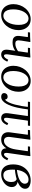

<svg xmlns="http://www.w3.org/2000/svg" viewBox="1284 -1794 520 3127"><g transform="rotate(90 1543.5 -230.0)"><path d="M293 -470Q346 -470 386 -445Q426 -420 448 -375Q470 -330 470 -270Q470 -215 451.5 -164.5Q433 -114 400 -75Q367 -36 322 -13Q277 10 224 10Q171 10 131 -15Q91 -40 69 -85.5Q47 -131 47 -190Q47 -245 65.5 -295.5Q84 -346 117 -385Q150 -424 195 -447Q240 -470 293 -470ZM233 -25Q268 -25 296 -45Q324 -65 344 -99.5Q364 -134 374.5 -179Q385 -224 385 -274Q385 -329 372 -364.5Q359 -400 336 -417.5Q313 -435 284 -435Q249 -435 221 -415Q193 -395 173 -360.5Q153 -326 142.5 -281Q132 -236 132 -186Q132 -131 145 -95.5Q158 -60 181 -42.5Q204 -25 233 -25Z M867 10Q826 10 804 -18.5Q782 -47 791 -111L836 -420L831 -425H757L762 -460Q801 -460 836.5 -461Q872 -462 912 -465L917 -460L865 -97Q861 -66 867 -50.5Q873 -35 887 -35Q904 -35 920.5 -54.5Q937 -74 953 -105L984 -88Q959 -34 930.5 -12Q902 10 867 10ZM667 -175Q620 -175 597.5 -191Q575 -207 568.5 -231Q562 -255 564.5 -280.5Q567 -306 570 -325L583 -420L578 -425H504L509 -460Q548 -460 583.5 -461Q619 -462 659 -465L664 -460L642 -325Q637 -295 636.5 -271.5Q636 -248 648 -234Q660 -220 691 -220Q725 -220 757.5 -234Q790 -248 822 -270L815 -225Q801 -213 780 -201.5Q759 -190 731 -182.5Q703 -175 667 -175Z M1297 -470Q1350 -470 1390 -445Q1430 -420 1452 -375Q1474 -330 1474 -270Q1474 -215 1455.5 -164.5Q1437 -114 1404 -75Q1371 -36 1326 -13Q1281 10 1228 10Q1175 10 1135 -15Q1095 -40 1073 -85.5Q1051 -131 1051 -190Q1051 -245 1069.5 -295.5Q1088 -346 1121 -385Q1154 -424 1199 -447Q1244 -470 1297 -470ZM1237 -25Q1272 -25 1300 -45Q1328 -65 1348 -99.5Q1368 -134 1378.5 -179Q1389 -224 1389 -274Q1389 -329 1376 -364.5Q1363 -400 1340 -417.5Q1317 -435 1288 -435Q1253 -435 1225 -415Q1197 -395 1177 -360.5Q1157 -326 1146.5 -281Q1136 -236 1136 -186Q1136 -131 1149 -95.5Q1162 -60 1185 -42.5Q1208 -25 1237 -25Z M1555 10Q1527 10 1511 -3Q1495 -16 1495 -37Q1495 -61 1511 -78Q1527 -95 1555 -95Q1572 -95 1585.5 -85Q1599 -75 1601 -52Q1627 -70 1647.5 -114Q1668 -158 1682.5 -214Q1697 -270 1706.5 -325Q1716 -380 1720 -420L1715 -425H1635L1640 -460H2030L2025 -425H1949L1944 -420L1899 -97Q1895 -66 1901 -50.5Q1907 -35 1921 -35Q1938 -35 1954.5 -54.5Q1971 -74 1987 -105L2018 -88Q1993 -34 1964.5 -12Q1936 10 1901 10Q1860 10 1838 -18.5Q1816 -47 1825 -111L1869 -420L1864 -425H1765L1760 -420Q1757 -388 1750 -344.5Q1743 -301 1732.5 -252.5Q1722 -204 1706 -157.5Q1690 -111 1668.5 -73Q1647 -35 1619 -12.5Q1591 10 1555 10Z M2559 -105 2590 -88Q2565 -34 2536.5 -12Q2508 10 2473 10Q2439 10 2417.5 -10Q2396 -30 2395 -74Q2375 -40 2339 -15Q2303 10 2250 10Q2187 10 2156.5 -29Q2126 -68 2135 -132L2174 -420L2169 -425H2095L2100 -460Q2139 -460 2174.5 -461Q2210 -462 2250 -465L2255 -460L2210 -130Q2207 -107 2211.5 -85Q2216 -63 2231 -49Q2246 -35 2272 -35Q2324 -35 2362.5 -87.5Q2401 -140 2414 -229L2442 -420L2437 -425H2363L2368 -460Q2407 -460 2442.5 -461Q2478 -462 2518 -465L2523 -460L2471 -97Q2467 -66 2473 -50.5Q2479 -35 2493 -35Q2510 -35 2526.5 -54.5Q2543 -74 2559 -105Z M2817 10Q2741 10 2699 -40Q2657 -90 2657 -184Q2657 -273 2692 -337Q2727 -401 2786.5 -435.5Q2846 -470 2918 -470Q2973 -470 3013.5 -448.5Q3054 -427 3054 -380Q3054 -344 3028 -314.5Q3002 -285 2956.5 -264Q2911 -243 2853 -230Q2795 -217 2732 -212V-244Q2784 -249 2827.5 -259.5Q2871 -270 2903.5 -286.5Q2936 -303 2954 -325Q2972 -347 2972 -375Q2972 -400 2956 -417.5Q2940 -435 2904 -435Q2860 -435 2823 -405.5Q2786 -376 2764 -318Q2742 -260 2742 -175Q2742 -93 2765 -59Q2788 -25 2832 -25Q2867 -25 2892 -40.5Q2917 -56 2930.5 -85Q2944 -114 2944 -153Q2944 -196 2927.5 -218.5Q2911 -241 2877 -249L2924 -261Q2943 -259 2961.5 -252.5Q2980 -246 2994.5 -234.5Q3009 -223 3017.5 -205.5Q3026 -188 3026 -163Q3026 -117 2997.5 -77.5Q2969 -38 2921.5 -14Q2874 10 2817 10Z"/></g></svg>

Font: Brygada 1918
Style: Italic
Weight: 400
Italic angle: -8°
Designer: Mateusz Machalski | Borys Kosmynka | Przemek Hoffer
Foundry: NIEPODLEGLA 2018
Version: Version 3.006